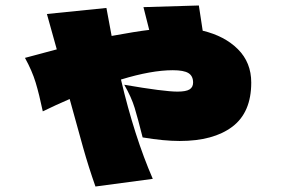

<svg xmlns="http://www.w3.org/2000/svg" viewBox="-20 -652 1040 700"><path d="M719 -540Q799 -521 847.5 -472.5Q896 -424 896 -351Q896 -242 827 -190Q758 -138 635 -138Q578 -138 500 -151Q483 -219 471 -258.5Q459 -298 433 -343Q578 -318 627 -318Q658 -318 671 -326Q684 -334 684 -351Q684 -375 667 -385.5Q650 -396 610 -396Q532 -396 421 -362Q470 -154 537 0L328 28Q303 -43 283 -114Q263 -185 234 -291Q181 -268 136 -246Q123 -308 110 -351Q97 -394 71 -441L187 -472L151 -601L368 -623L387 -521Q474 -537 524 -543L503 -626L705 -632Z"/></svg>

Font: Mantou Sans
Style: Regular
Weight: 400
Designer: Mant0u / artakana
Foundry: Mant0u / artakana
Version: Version 1.001;October 22, 2023;FontCreator 14.0.0.2901 64-bi